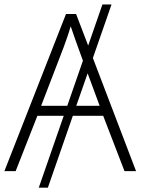

<svg xmlns="http://www.w3.org/2000/svg" viewBox="-20 -780 641 875"><path d="M547.4 0 450.2 -252.4H312L198.2 75.2H156.7L270.5 -252.4H150.4L51.3 0H0L280.8 -716.3H326.7L381.8 -572.3L446.8 -759.8H488.3L403.3 -515.6L600.1 0ZM167.5 -297.9H286.6L357.9 -503.4L335.4 -565.4Q329.6 -580.6 320.1 -608.2Q310.5 -635.7 302.2 -660.2Q294.9 -634.8 285.9 -609.1Q276.9 -583.5 270 -564.5ZM434.1 -297.9 379.4 -445.8 327.6 -297.9Z"/></svg>

Font: Open Sans Light
Style: Regular
Weight: 300
Designer: Monotype Design Team
Foundry: Monotype Imaging Inc.
Version: Version 3.000; ttfautohint (v1.8.4)